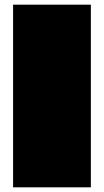

<svg xmlns="http://www.w3.org/2000/svg" viewBox="-20 -757 445 822"><path d="M369 -737V45H36V-737Z"/></svg>

Font: ChangwonDangamAsac Bold
Style: Regular
Weight: 700
Designer: Choi Chi-young, Lee Youngbeen, Kim Jungjin, Yoon Jihee, Han Dohee
Foundry: YoonDesign Inc.
Version: Version 1.010;Build 20210623